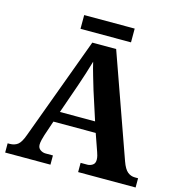

<svg xmlns="http://www.w3.org/2000/svg" viewBox="-122 -957 996 1065"><g transform="rotate(15 376.5 -425.0)"><path d="M4 0V-53H16Q43 -53 61.5 -67Q80 -81 96 -126L313 -714H450L659 -125Q674 -83 692.5 -68Q711 -53 735 -53H753V0H423V-53H462Q477 -53 491 -62Q505 -71 505 -92Q505 -104 502 -115.5Q499 -127 496 -135L461 -235H218L189 -149Q185 -137 181 -120.5Q177 -104 177 -92Q177 -73 191 -63Q205 -53 222 -53H264V0ZM239 -296H441L388 -460Q378 -494 365.5 -536Q353 -578 345 -613Q336 -581 323 -540.5Q310 -500 298 -465ZM230 -771V-850H520V-771Z"/></g></svg>

Font: Noto Serif Bengali
Style: Bold
Weight: 700
Designer: Juan Bruce, Universal Thirst, Indian Type Foundry and the Monotype Design Team.
Foundry: Monotype Imaging Inc.
Version: Version 2.003; ttfautohint (v1.8.4.7-5d5b)